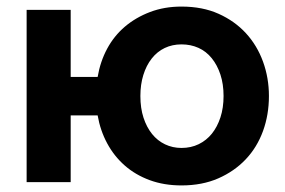

<svg xmlns="http://www.w3.org/2000/svg" viewBox="-20 -554 866 584"><path d="M532 10Q479 10 435.5 -6Q392 -22 359.5 -50.5Q327 -79 306 -118Q285 -157 277 -203H195V0H61V-524H195V-320H277Q285 -367 306 -406Q327 -445 360 -473Q393 -501 436.5 -517.5Q480 -534 532 -534Q596 -534 645 -512Q694 -490 728 -453Q762 -416 780 -366.5Q798 -317 798 -262Q798 -205 780 -155.5Q762 -106 727.5 -69.5Q693 -33 644 -11.5Q595 10 532 10ZM532 -104Q561 -104 584.5 -115.5Q608 -127 624.5 -147.5Q641 -168 650.5 -197Q660 -226 660 -262Q660 -298 650.5 -327Q641 -356 624 -377Q607 -398 583.5 -408.5Q560 -419 532 -419Q504 -419 481 -408Q458 -397 441.5 -376Q425 -355 416 -326Q407 -297 407 -262Q407 -225 416.5 -196Q426 -167 442.5 -146.5Q459 -126 482 -115Q505 -104 532 -104Z"/></svg>

Font: Rising Sun
Style: Bold
Weight: 700
Designer: Matt McInerney, Pablo Impallari, Rodrigo Fuenzalida (Raleway font), Stephen Hutchings (Greek), Cristiano Sobral (main ch
Foundry: The Rising Sun Project Authors
Version: Version 4.327; ttfautohint (v1.8.4.7-5d5b-dirty)